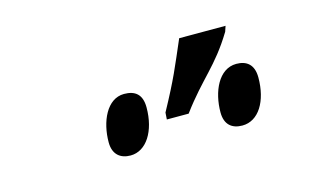

<svg xmlns="http://www.w3.org/2000/svg" viewBox="-42 -952 672 408"><g transform="rotate(-15 294.0 -748.0)"><path d="M299 -695H347C395 -760 427 -777 467 -843L471 -855H369C343 -795 336 -776 300 -710ZM205 -641C240 -641 264 -679 264 -731C264 -760 249 -771 225 -771C187 -771 167 -725 167 -680C167 -653 183 -641 205 -641ZM451 -641C487 -641 510 -679 510 -731C510 -760 494 -771 472 -771C433 -771 413 -725 413 -680C413 -653 428 -641 451 -641Z"/></g></svg>

Font: Noto Serif Semi
Style: Italic
Weight: 600
Italic angle: -12°
Designer: Monotype Design Team
Foundry: Monotype Imaging Inc.
Version: Version 1.901